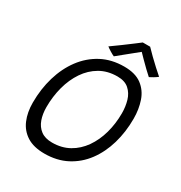

<svg xmlns="http://www.w3.org/2000/svg" viewBox="-198 -978 1073 1141"><g transform="rotate(30 338.5 -407.0)"><path d="M272.5 25.5Q198.5 25.5 152 -4Q105.5 -33.5 83.8 -85Q62 -136.5 62 -203Q62 -296.5 86.5 -379.2Q111 -462 158 -525Q205 -588 272.5 -624Q340 -660 427 -660Q503 -660 547.2 -626.8Q591.5 -593.5 610.2 -538.8Q629 -484 629 -419Q629 -327.5 605.5 -247Q582 -166.5 536.5 -105.2Q491 -44 424.5 -9.2Q358 25.5 272.5 25.5ZM279.5 -54Q345 -54 395.8 -82.5Q446.5 -111 481.5 -161Q516.5 -211 534.5 -275.8Q552.5 -340.5 552.5 -412.5Q552.5 -457.5 540.8 -497.8Q529 -538 500.2 -563.5Q471.5 -589 421 -589Q353.5 -589 302.2 -559.2Q251 -529.5 216 -477.8Q181 -426 163.2 -359.5Q145.5 -293 145.5 -220Q145.5 -173.5 158.8 -136Q172 -98.5 201.5 -76.2Q231 -54 279.5 -54ZM500 -839Q519 -819 543.5 -795Q568 -771 592.5 -748.8Q617 -726.5 635.5 -710.5Q622 -700 608.2 -692Q594.5 -684 583.5 -678.5Q569 -691 547 -712.2Q525 -733.5 504.2 -754.5Q483.5 -775.5 472 -787.5Q461 -778.5 437 -759.2Q413 -740 386.8 -718.5Q360.5 -697 341.5 -681.5Q332 -685 312.8 -696.8Q293.5 -708.5 284 -716.5Q313.5 -737 348.2 -762.8Q383 -788.5 411.5 -810Q440 -831.5 449.5 -839Q457.5 -839 473.8 -839Q490 -839 500 -839Z"/></g></svg>

Font: Grandstander Light
Style: Italic
Weight: 300
Italic angle: -15°
Designer: Tyler Finck
Foundry: Etcetera Type Co
Version: Version 1.200; ttfautohint (v1.8.3)